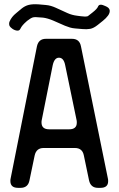

<svg xmlns="http://www.w3.org/2000/svg" viewBox="-20 -896 571 925"><path d="M30 -24Q30 9 67 9H79Q115 9 122 -27L147 -147Q155 -183 190 -183H341Q377 -183 384 -147L409 -27Q417 9 452 9H464Q501 9 501 -23Q501 -32 500 -35L370 -673Q363 -709 327 -709H201Q166 -709 158 -673L31 -35Q30 -32 30 -24ZM180 -306Q180 -314 181 -317L234 -582Q242 -618 264 -618Q287 -618 294 -582L349 -317Q350 -314 350 -305Q350 -273 313 -273H217Q180 -273 180 -306ZM403 -818 398 -817Q392 -815 368 -818L353 -820Q327 -823 305 -833L248 -859Q237 -864 225 -867.5Q213 -871 200 -872L166 -875Q138 -877 119 -872.5Q100 -868 82 -853L57 -832Q47 -824 39 -814Q31 -804 26 -792Q22 -782 26 -771Q29 -765 39.5 -757.5Q50 -750 62 -748.5Q74 -747 79 -759Q86 -774 108 -793L110 -795Q128 -809 138 -812Q148 -815 174 -812L188 -811Q210 -808 236 -797L293 -772Q305 -767 317 -763.5Q329 -760 342 -759L377 -756Q398 -754 414.5 -757Q431 -760 451 -776L476 -796Q491 -808 500.5 -821Q510 -834 508.5 -846.5Q507 -859 487 -867Q460 -880 453 -866Q449 -854 426 -836Z"/></svg>

Font: WD-XL Lubrifont TC
Style: Regular
Weight: 400
Designer: [WD-XL Lubrifont] Copyright 2020-2022 (c) NightFurySL2001, Skr-ZERO; [ZCOOL QingKe HuangYou] Copyright 2018-2022 (c) The
Version: Version 2.001;hotconv 1.1.1;makeotfexe 2.6.0